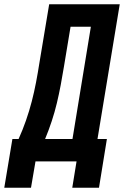

<svg xmlns="http://www.w3.org/2000/svg" viewBox="-68 -755 588 898"><path d="M-48 123 -10 -105H19Q38 -147 53.5 -191.5Q69 -236 80.5 -280.5Q92 -325 100.5 -369.5Q109 -414 116 -459L162 -735H492L388 -105H432L395 123H270L290 0H98L77 123ZM271 -105 357 -630H262L231 -443Q224 -400 216 -357.5Q208 -315 198 -273Q188 -231 174 -188.5Q160 -146 143 -105Z"/></svg>

Font: Iosevka Curly XBdObl
Style: Regular
Weight: 800
Italic angle: -9°
Monospace: yes
Designer: Belleve Invis
Foundry: Belleve Invis
Version: Version 11.1.0; ttfautohint (v1.8.3)